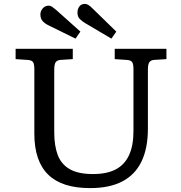

<svg xmlns="http://www.w3.org/2000/svg" viewBox="-20 -950 930 984"><path d="M442 14Q370 14 316.5 -3Q263 -20 227.5 -54.5Q192 -89 174 -141.5Q156 -194 156 -265V-596Q156 -622 149 -632Q142 -642 120 -643L60 -647V-700H353V-647L290 -643Q274 -642 266 -632Q258 -622 258 -592V-272Q258 -203 276 -155.5Q294 -108 337.5 -83Q381 -58 457 -58Q527 -58 572.5 -81.5Q618 -105 641 -154Q664 -203 664 -279V-596Q664 -622 657 -632Q650 -642 628 -643L568 -647V-700H833V-647L770 -643Q754 -642 746 -632Q738 -622 738 -592V-291Q738 -190 705 -122Q672 -54 606.5 -20Q541 14 442 14ZM551 -752 419 -830Q400 -841 388.5 -853Q377 -865 377 -886Q377 -903 386.5 -916.5Q396 -930 415 -930Q424 -930 433 -924.5Q442 -919 454 -907L576 -788ZM367 -752 229 -820Q210 -829 198.5 -842Q187 -855 187 -876Q187 -893 199 -907Q211 -921 230 -921Q239 -921 247.5 -915Q256 -909 269 -898L392 -788Z"/></svg>

Font: Literata Variable Black
Style: Regular
Weight: 900
Designer: Latin by Veronika Burian and Jose Scaglione. Greek by Irene Vlachou. Cyrillic by Vera Evstafieva.
Foundry: TypeTogether
Version: Version 3.021